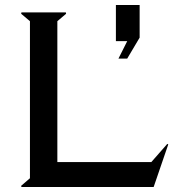

<svg xmlns="http://www.w3.org/2000/svg" viewBox="-20 -750 710 770"><path d="M444.8 -585V-730H540V-599.1L490.2 -515.1H455.1L490.2 -585ZM650.9 -172.9 654.8 -170.9 596.2 0H65.9L64.9 -4.9L100.1 -35.2V-665L64.9 -694.8L65.9 -700.2H244.1L245.1 -694.8L210 -665V-100.1H586.9Z"/></svg>

Font: Tiffany Gothic CC
Style: Regular
Weight: 400
Designer: indestructible type*
Foundry: Cowboy Collective
Version: Version 1.000